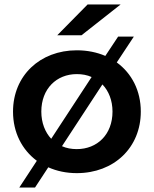

<svg xmlns="http://www.w3.org/2000/svg" viewBox="-20 -764 685 855"><path d="M343 -607 517 -744H370L235 -607ZM576 -601H506L449 -515C412 -531 369 -540 322 -540C158 -540 38 -427 38 -267C38 -174 78 -97 144 -48L66 71H136L195 -19C233 -2 276 7 322 7C488 7 607 -107 607 -267C607 -360 567 -437 500 -486ZM164 -267C164 -369 232 -434 322 -434C346 -434 368 -430 388 -421L208 -146C181 -175 164 -217 164 -267ZM322 -100C298 -100 276 -104 256 -113L436 -388C464 -359 481 -317 481 -267C481 -165 413 -100 322 -100Z"/></svg>

Font: Talent
Style: Bold
Weight: 600
Designer: Mike Powis
Version: Version 1.001;hotconv 1.0.109;makeotfexe 2.5.65596